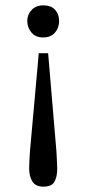

<svg xmlns="http://www.w3.org/2000/svg" viewBox="-20 -502 322 718"><path d="M125 -303H160L191 64Q192 86 193 102Q194 118 194 130Q194 158 184 177Q174 196 142 196Q113 196 101 176.5Q89 157 89 128Q89 115 90 98.5Q91 82 92 64ZM82 -424Q82 -447 98 -464.5Q114 -482 142 -482Q171 -482 186 -465.5Q201 -449 201 -423Q201 -398 185.5 -380Q170 -362 141 -362Q113 -362 97.5 -380.5Q82 -399 82 -424Z"/></svg>

Font: STIX Two Text
Style: Regular
Weight: 400
Designer: Ross Mills, John Hudson & Paul Hanslow, Tiro Typeworks Ltd; with prior portions MicroPress Inc., and Coen Hoffman.
Foundry: Tiro Typeworks Ltd
Version: Version 2.13 b171